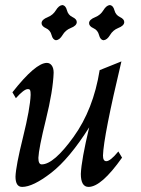

<svg xmlns="http://www.w3.org/2000/svg" viewBox="-20 -732 559 762"><path d="M331.5 9.8Q300.8 9.8 300.8 -42Q303.2 -97.7 334 -226.6Q254.9 -101.6 182.9 -45.9Q110.8 9.8 67.9 9.8Q41.5 9.8 41.5 -31.2Q43 -73.2 71.3 -187.3Q99.6 -301.3 101.6 -355.5Q101.6 -370.1 99.4 -374.3Q97.2 -378.4 90.3 -378.4Q75.2 -378.4 43 -342.3L29.3 -365.7Q121.1 -482.4 166 -482.4Q177.7 -482.4 185.3 -472.2Q192.9 -461.9 192.9 -443.4Q190.4 -371.6 162.1 -257.1Q133.8 -142.6 132.3 -105.5Q132.3 -79.6 145.5 -79.6Q193.4 -79.6 272 -188.7Q350.6 -297.9 375.5 -453.6L461.9 -488.3Q391.1 -191.4 388.7 -114.7Q388.7 -92.3 401.9 -92.3Q418 -92.3 449.7 -130.9L464.4 -106.4Q382.3 9.8 331.5 9.8ZM202.6 -572.3Q189.5 -573.7 184.6 -593Q179.7 -612.3 162.4 -620.1Q145 -627.9 145 -640.1Q145 -654.3 169.9 -664.1Q190.4 -672.4 201.9 -691.4Q213.4 -710.4 227.1 -711.9Q240.7 -710.4 245.6 -691.4Q250.5 -672.4 267.6 -664.3Q284.7 -656.2 284.7 -644.5Q284.7 -629.9 260.3 -620.6Q239.7 -612.3 228.3 -593Q216.8 -573.7 202.6 -572.3ZM391.1 -572.3Q377.9 -573.7 373 -593Q368.2 -612.3 350.8 -620.1Q333.5 -627.9 333.5 -640.1Q333.5 -654.3 358.4 -664.1Q378.9 -672.4 390.4 -691.4Q401.9 -710.4 415.5 -711.9Q429.2 -710.4 434.1 -691.4Q439 -672.4 456.1 -664.3Q473.1 -656.2 473.1 -644.5Q473.1 -629.9 448.7 -620.6Q428.2 -612.3 416.7 -593Q405.3 -573.7 391.1 -572.3Z"/></svg>

Font: Kelvinch
Style: Italic
Weight: 400
Italic angle: -10°
Designer: Paul James Miller
Foundry: High-Logic / Made with FontCreator
Version: Version 3.40;July 22, 2017;FontCreator 11.0.0.2388 64-bit